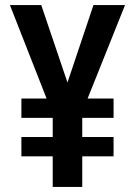

<svg xmlns="http://www.w3.org/2000/svg" viewBox="-20 -734 531 754"><path d="M245 -410 142 -714H19L163 -347H64V-271H187V-196H64V-120H187V0H303V-120H426V-196H303V-271H426V-347H324L471 -714H347Z"/></svg>

Font: Noto Sans Lao UI Cond SemBd
Style: Regular
Weight: 600
Width: 3
Designer: Monotype Design Team
Foundry: Monotype Imaging Inc.
Version: Version 2.000